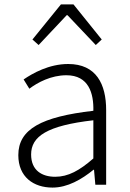

<svg xmlns="http://www.w3.org/2000/svg" viewBox="-20 -837 587 870"><path d="M218 13C286 13 350 -24 404 -68H406L412 0H461V-338C461 -456 416 -547 289 -547C202 -547 128 -505 87 -477L113 -435C150 -463 211 -496 281 -496C382 -496 405 -414 403 -335C168 -308 63 -252 63 -134C63 -35 132 13 218 13ZM230 -36C171 -36 121 -64 121 -137C121 -219 193 -268 403 -292V-119C340 -64 289 -36 230 -36ZM127 -658 155 -633 282 -768H286L414 -633L441 -658L313 -817H256Z"/></svg>

Font: Noto Sans JP Light
Style: Regular
Weight: 300
Designer: Ryoko NISHIZUKA (kana & ideographs); Paul D. Hunt (Latin, Greek & Cyrillic); Wenlong ZHANG (bopomofo); Sandoll Communica
Foundry: Adobe Systems Incorporated
Version: Version 1.004;PS 1.004;hotconv 1.0.82;makeotf.lib2.5.63406